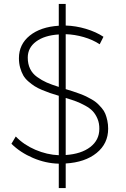

<svg xmlns="http://www.w3.org/2000/svg" viewBox="-20 -831 639 976"><path d="M314 -657.2V-377.9Q336.4 -371.1 349.6 -366.9Q362.8 -362.8 383.8 -355Q404.8 -347.2 417.5 -341.1Q430.2 -335 447.5 -325Q464.8 -314.9 475.3 -304.9Q485.8 -294.9 497.6 -281.2Q509.3 -267.6 515.4 -252.4Q521.5 -237.3 525.6 -218Q529.8 -198.7 529.8 -176.8Q529.8 -101.1 471.2 -53.5Q412.6 -5.9 314 0V125H278.8V1Q212.4 -0.5 147.7 -28.1Q83 -55.7 38.1 -100.1L60.1 -137.2Q101.1 -94.7 159.9 -69.6Q218.8 -44.4 278.8 -42V-344.2Q252.4 -352.1 235.1 -357.9Q217.8 -363.8 194.3 -373.5Q170.9 -383.3 155.8 -393.1Q140.6 -402.8 124 -417.2Q107.4 -431.6 98.1 -448Q88.9 -464.4 82.5 -486.8Q76.2 -509.3 76.2 -535.2Q76.2 -605.5 131.1 -649.9Q186 -694.3 278.8 -700.2V-811H314V-701.2Q365.7 -699.7 417 -684.3Q468.3 -668.9 505.9 -644L486.8 -606Q451.2 -629.4 405.3 -642.6Q359.4 -655.8 314 -657.2ZM121.1 -538.1Q121.1 -505.9 133.1 -481.2Q145 -456.5 168.9 -439.5Q192.9 -422.4 217.3 -411.6Q241.7 -400.9 278.8 -389.2V-655.8Q206.1 -651.4 163.6 -619.9Q121.1 -588.4 121.1 -538.1ZM484.9 -175.8Q485.4 -204.1 475.6 -227.3Q465.8 -250.5 451.4 -265.9Q437 -281.2 412.6 -294.4Q388.2 -307.6 366.9 -315.7Q345.7 -323.7 314 -333V-43Q393.1 -48.3 439 -83.7Q484.9 -119.1 484.9 -175.8Z"/></svg>

Font: Montserrat Ultra Light
Style: Regular
Weight: 200
Designer: Julieta Ulanovsky
Foundry: Julieta Ulanovsky
Version: Version 3.001;PS 003.001;hotconv 1.0.70;makeotf.lib2.5.58329